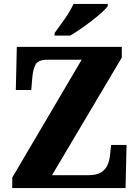

<svg xmlns="http://www.w3.org/2000/svg" viewBox="-20 -951 702 971"><path d="M42 0V-53L393 -649H220Q173 -649 159.5 -624Q146 -599 143 -554L138 -496H60L65 -714H596V-660L243 -65H427Q471 -65 494 -81Q517 -97 526 -121.5Q535 -146 537 -172L542 -218H620L615 0ZM256 -784Q270 -804 289 -829.5Q308 -855 325 -882Q342 -909 352 -931H525V-921Q517 -908 495.5 -888.5Q474 -869 445.5 -847Q417 -825 388 -805Q359 -785 335 -771H256Z"/></svg>

Font: Noto Serif Armenian SemiCondensed ExtraBold
Style: Regular
Weight: 800
Width: 4
Designer: Monotype Design Team
Foundry: Monotype Imaging Inc.
Version: Version 2.008; ttfautohint (v1.8.4.7-5d5b)